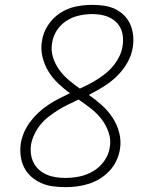

<svg xmlns="http://www.w3.org/2000/svg" viewBox="-20 -763 640 791"><path d="M249 8Q223 8 197.5 4.5Q172 1 149.5 -9Q127 -19 108.5 -35.5Q90 -52 79 -74Q68 -96 65 -122Q62 -148 66 -174Q70 -197 80 -219.5Q90 -242 105.5 -262.5Q121 -283 139.5 -300Q158 -317 179 -331Q200 -345 222.5 -356.5Q245 -368 268 -379Q242 -398 219 -420Q196 -442 179.5 -469Q163 -496 155 -528.5Q147 -561 153 -595Q158 -629 178 -659.5Q198 -690 228 -709.5Q258 -729 292 -736Q326 -743 360 -743Q384 -743 408.5 -739.5Q433 -736 454 -726Q475 -716 491.5 -699.5Q508 -683 517 -662Q526 -641 528.5 -616.5Q531 -592 527 -568Q522 -535 504.5 -504.5Q487 -474 462 -449.5Q437 -425 407 -406.5Q377 -388 346 -372Q373 -353 398.5 -330.5Q424 -308 443 -279.5Q462 -251 471 -217Q480 -183 474 -147Q470 -123 459 -100Q448 -77 430.5 -58.5Q413 -40 391 -26.5Q369 -13 345 -5.5Q321 2 297 5Q273 8 249 8ZM309 -398Q329 -407 348 -417Q367 -427 385.5 -439Q404 -451 420.5 -465Q437 -479 450.5 -496.5Q464 -514 473 -533.5Q482 -553 485 -573Q488 -591 486.5 -609.5Q485 -628 478 -644Q471 -660 458.5 -672Q446 -684 430 -691.5Q414 -699 396 -702Q378 -705 360 -705Q333 -705 306 -699Q279 -693 255 -678Q231 -663 215 -639Q199 -615 195 -588Q189 -557 198 -528Q207 -499 224 -475.5Q241 -452 263 -433.5Q285 -415 309 -398ZM249 -30Q279 -30 308 -36Q337 -42 363.5 -57.5Q390 -73 408.5 -98.5Q427 -124 432 -154Q438 -187 427.5 -217.5Q417 -248 398 -272.5Q379 -297 354.5 -316Q330 -335 305 -352L304 -353Q304 -353 304 -353Q304 -353 304 -353Q283 -343 262 -333Q241 -323 221 -310.5Q201 -298 182 -283.5Q163 -269 148 -251Q133 -233 122.5 -211.5Q112 -190 108 -168Q105 -149 107.5 -129Q110 -109 118.5 -92.5Q127 -76 141 -63.5Q155 -51 172.5 -43.5Q190 -36 209.5 -33Q229 -30 249 -30Z"/></svg>

Font: Iosevka Slab XLtExObl
Style: Regular
Weight: 200
Width: 7
Italic angle: -9°
Monospace: yes
Designer: Belleve Invis
Foundry: Belleve Invis
Version: Version 11.1.1; ttfautohint (v1.8.3)